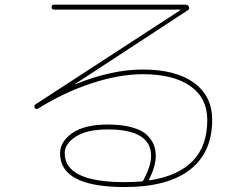

<svg xmlns="http://www.w3.org/2000/svg" viewBox="-20 -750 1040 801"><path d="M572.3 6.8Q576.2 6.8 578.1 2Q610.4 -57.6 610.4 -99.6Q610.4 -210 429.7 -210Q342.8 -210 296.4 -180.2Q250 -150.4 250 -110.4Q250 9.8 500 9.8Q538.1 9.8 572.3 6.8ZM138.7 -296.9Q129.9 -292 125 -299.8Q120.1 -308.6 127.9 -314.5L731.4 -707Q732.4 -707 732.4 -709Q732.4 -710 731.4 -710H205.1Q195.3 -710 195.3 -720.2Q195.3 -730.5 205.1 -730.5H754.9Q763.7 -730.5 768.1 -721.2Q772.5 -711.9 761.7 -706.1L293 -399.4V-398.4H293.9Q446.3 -460 575.2 -460Q712.9 -460 789.1 -404.8Q865.2 -349.6 865.2 -250Q865.2 -113.3 772 -41.5Q678.7 30.3 500 30.3Q230.5 30.3 230.5 -110.4Q230.5 -159.2 281.7 -194.8Q333 -230.5 429.7 -230.5Q488.3 -230.5 530.3 -218.8Q572.3 -207 592.8 -187Q613.3 -167 621.6 -146Q629.9 -125 629.9 -99.6Q629.9 -56.6 601.6 -1Q600.6 0 602.1 1Q603.5 2 606.4 2Q845.7 -36.1 844.7 -250Q844.7 -340.8 774.4 -390.6Q704.1 -440.4 575.2 -440.4Q477.5 -440.4 361.8 -402.3Q246.1 -364.3 138.7 -296.9Z"/></svg>

Font: Rounded-X Mgen+ 1mn thin
Style: Regular
Weight: 100
Designer: [Source Han Sans]
Ryoko NISHIZUKA  (kana & ideographs); Paul D. Hunt (Latin, Greek & Cyrillic); Wenlong ZHANG  (bopomofo
Version: Version 1.059.20150602